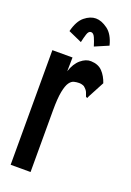

<svg xmlns="http://www.w3.org/2000/svg" viewBox="-128 -693 507 743"><g transform="rotate(20 125.0 -321.5)"><path d="M17 -471H100L99 -414Q110 -448 131 -465.5Q152 -483 173 -482Q203 -481 220 -463Q237 -445 246 -418L211 -352L207 -343L201 -346Q198 -354 195 -362.5Q192 -371 179 -382Q169 -387 158 -387Q148 -387 137.5 -384.5Q127 -382 118.5 -370Q110 -358 104.5 -330.5Q99 -303 99 -252V1H17ZM110 -538 54 -563Q65 -607 88 -625.5Q111 -644 134 -644Q157 -644 182.5 -625.5Q208 -607 219 -563L163 -539Q157 -559 150.5 -573.5Q144 -588 134 -588Q124 -588 119 -572.5Q114 -557 110 -538Z"/></g></svg>

Font: Inconsolata UltraCondensed Black
Style: Regular
Weight: 900
Width: 1
Monospace: yes
Designer: Raph Levien, Cyreal, Brenton Simpson
Foundry: Raph Levien, Cyreal, Google
Version: Version 3.001; ttfautohint (v1.8.2.53-6de2)